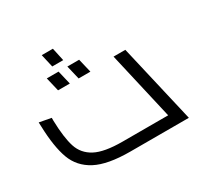

<svg xmlns="http://www.w3.org/2000/svg" viewBox="-151 -882 1090 1059"><g transform="rotate(-30 394.0 -352.5)"><path d="M764 0H392Q248 0 172 -40Q96 -80 67.5 -157.5Q39 -235 35 -367L34 -392L109 -378V-360Q112 -250 131.5 -190Q151 -130 208.5 -99.5Q266 -69 382 -69H672L573 -500H648ZM234 -705H305L323 -622H253ZM194 -580H269L290 -492H215ZM325 -580H400L421 -492H346Z"/></g></svg>

Font: Cairo
Style: Italic
Weight: 400
Italic angle: -13°
Designer: Mohamed Gaber, Accademia di Belle Arti di Urbino and others
Foundry: Kief Type Foundry, Accademia di Belle Arti di Urbino and others
Version: Version 3.011